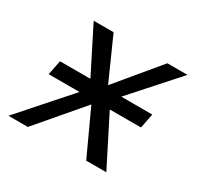

<svg xmlns="http://www.w3.org/2000/svg" viewBox="-119 -670 838 812"><g transform="rotate(30 300.0 -264.0)"><path d="M389.6 0 289.6 -216.8 104.5 0H9.8L219.7 -237.3H69.3L83.5 -308.6H231.9L121.1 -528.3H218.3L310.1 -322.8L481 -528.3H579.1L382.8 -308.6H534.2L520 -237.3H367.7L487.8 0Z"/></g></svg>

Font: Liberation Mono
Style: Italic
Weight: 400
Italic angle: -12°
Monospace: yes
Designer: Steve Matteson
Foundry: Ascender Corporation
Version: Version 2.1.5